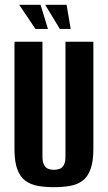

<svg xmlns="http://www.w3.org/2000/svg" viewBox="-20 -764 447 796"><path d="M203.5 12Q167.7 12 137.7 6.8Q107.8 1.6 85.9 -14.1Q64 -29.8 52 -61.5Q40 -93.1 40 -146.8V-591H156V-114.4Q156 -92.5 162.5 -80.5Q168.9 -68.4 179.8 -64.1Q190.6 -59.9 203.5 -59.9Q216.5 -59.9 227.5 -64.1Q238.5 -68.4 245 -80.5Q251.4 -92.5 251.4 -114.4V-591H367.1V-147.5Q367.1 -93.8 355.1 -61.8Q343.1 -29.8 321.4 -14.1Q299.6 1.6 269.5 6.8Q239.4 12 203.5 12ZM273 -644.1H228L167.5 -744H256.1ZM178.8 -644.1H127L59.6 -744H148.2Z"/></svg>

Font: Alumni Sans SC Thin
Style: Regular
Weight: 100
Designer: Robert E. Leuschke
Foundry: Robert E. Leuschke
Version: Version 1.018